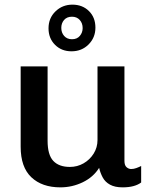

<svg xmlns="http://www.w3.org/2000/svg" viewBox="-20 -797 662 827"><path d="M240 10Q161 10 115 -33.5Q69 -77 69 -165V-511H185V-191Q185 -130 209.5 -104Q234 -78 281 -78Q313 -78 340 -93.5Q367 -109 383.5 -135.5Q400 -162 400 -194V-511H516V-104Q516 -85 525 -77Q534 -69 545 -69Q556 -69 567 -73Q578 -77 588 -82V-11Q575 -1 555 4.5Q535 10 508 10Q475 10 454 -1.5Q433 -13 422.5 -32.5Q412 -52 407 -74Q382 -34 336.5 -12Q291 10 240 10ZM288 -576Q245 -576 217 -604Q189 -632 189 -675Q189 -719 219 -748Q249 -777 292 -777Q335 -777 363 -749.5Q391 -722 391 -678Q391 -635 361.5 -605.5Q332 -576 288 -576ZM290 -628Q312 -628 324 -642.5Q336 -657 336 -676Q336 -697 323.5 -711Q311 -725 290 -725Q268 -725 256 -711Q244 -697 244 -677Q244 -656 256.5 -642Q269 -628 290 -628Z"/></svg>

Font: Chivo Medium
Style: Regular
Weight: 500
Designer: Hector Gatti
Foundry: Omnibus-Type
Version: Version 2.002